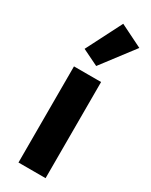

<svg xmlns="http://www.w3.org/2000/svg" viewBox="-212 -862 716 908"><g transform="rotate(30 146.5 -408.0)"><path d="M293 -755 170 -816 71 -622 159 -579ZM217 0V-525H69V0Z"/></g></svg>

Font: LVC Sans
Style: Bold
Weight: 700
Designer: Mike Abbink, Paul van der Laan, Pieter van Rosmalen
Foundry: Bold Monday
Version: Version 3.0